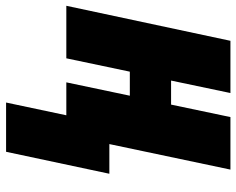

<svg xmlns="http://www.w3.org/2000/svg" viewBox="-98 -498 796 647"><g transform="rotate(90 300.5 -175.0)"><path d="M489 203 563 -145H463L549 -553H372L330 -353H249L291 -553H115L-3 0H174L219 -214H300L255 0H366L323 203Z"/></g></svg>

Font: Noto Sans Display SemiCondensed Black
Style: Italic
Weight: 900
Width: 4
Designer: Monotype Design team
Foundry: Monotype Imaging Inc.
Version: 1.000